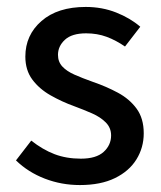

<svg xmlns="http://www.w3.org/2000/svg" viewBox="-20 -521 465 553"><path d="M210 12Q157 12 109 -6.5Q61 -25 26 -59L70 -116Q103 -90 137 -77Q171 -64 213 -64Q257 -64 278.5 -83.5Q300 -103 300 -131Q300 -153 284.5 -168.5Q269 -184 245 -194.5Q221 -205 194 -215Q158 -228 125.5 -246.5Q93 -265 73 -292Q53 -319 53 -358Q53 -420 99.5 -460.5Q146 -501 227 -501Q274 -501 314.5 -485Q355 -469 384 -444L340 -387Q314 -405 287 -415Q260 -425 228 -425Q187 -425 167 -406.5Q147 -388 147 -363Q147 -343 159.5 -329.5Q172 -316 194.5 -306Q217 -296 248 -285Q286 -272 319.5 -254Q353 -236 373.5 -208Q394 -180 394 -137Q394 -96 373 -62Q352 -28 311 -8Q270 12 210 12Z"/></svg>

Font: Source Sans 3 Medium
Style: Regular
Weight: 500
Designer: Paul D. Hunt
Foundry: Adobe
Version: Version 3.052;hotconv 1.1.0;makeotfexe 2.6.0